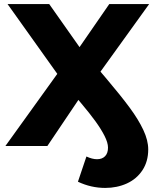

<svg xmlns="http://www.w3.org/2000/svg" viewBox="-20 -720 773 947"><path d="M262.6 -355.7 17.2 -700H222.7L372.3 -487.6L519 -700H715.7L475.1 -365.9L380.1 -247.1L213.7 0H6.7ZM364.4 176.3 406.3 51.9Q434.7 65.3 458.8 65.3Q483.9 65.3 498.3 50.4Q512.7 35.6 512.7 8.1Q512.7 -16.1 495.8 -49.5Q478.9 -82.9 450.7 -121.9Q422.4 -160.9 381.3 -209.6Q364.1 -231.1 338.1 -260L448.3 -398.7L504.3 -332.8Q576.9 -247 619.7 -188.9Q662.6 -130.9 686.8 -79.3Q711.1 -27.8 711.1 17Q711.1 76.3 682.6 119.6Q654 162.9 605.7 184.9Q557.3 206.9 498.9 206.9Q429 206.9 364.4 176.3Z"/></svg>

Font: iiserrat Thin
Style: Regular
Weight: 100
Designer: Akira Ohta
Foundry: Akira Ohta
Version: Version 1.200;Glyphs 3.3.1 (3343)